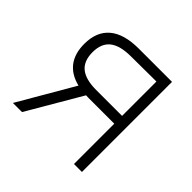

<svg xmlns="http://www.w3.org/2000/svg" viewBox="-140 -665 799 799"><g transform="rotate(45 260.0 -265.0)"><path d="M394.5 -237.3H242.2L228 -237.8L88.9 0H35.2L177.2 -244.1Q125 -256.8 98.1 -292Q71.3 -327.1 71.3 -383.8Q71.3 -456.1 115.5 -493.2Q159.7 -530.3 246.1 -530.3H441.4V0H394.5ZM242.2 -283.2H394.5V-485.4L246.1 -484.4Q182.1 -484.4 151.1 -460Q120.1 -435.5 120.1 -383.8Q120.1 -332 150.1 -307.6Q180.2 -283.2 242.2 -283.2Z"/></g></svg>

Font: Pretendard JP ExtraLight
Style: Regular
Weight: 200
Designer: Base glyphs from Inter by Rasmus Andersson; Hangeul glyphs from Noto Sans CJK(Source Han Sans) by Jang Soo-young and Kan
Foundry: Kil Hyung-jin
Version: Version 1.309